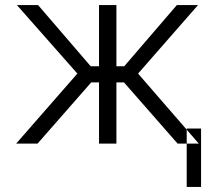

<svg xmlns="http://www.w3.org/2000/svg" viewBox="-20 -568 854 762"><path d="M47 -548H131L340 -305H373V-548H442V-305H473L682 -548H766L528 -276L769 2H685L472 -241H442V2H373V-241H342L129 2H44L287 -276ZM721 174H778V-58H721Z"/></svg>

Font: Sinter Normal
Style: Regular
Weight: 350
Foundry: Adobe & rsms
Version: Version 1.000